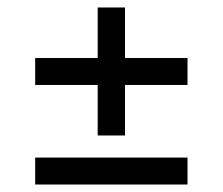

<svg xmlns="http://www.w3.org/2000/svg" viewBox="-20 -574 595 513"><path d="M74 -347V-419H481V-347ZM74 -81V-153H481V-81ZM241 -212V-554H314V-212Z"/></svg>

Font: Piazzolla Thin SemiBold
Style: Regular
Weight: 600
Version: Version 2.005